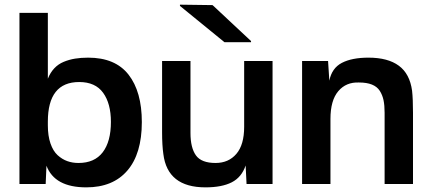

<svg xmlns="http://www.w3.org/2000/svg" viewBox="-20 -785 1838 819"><path d="M184.1 -730V-449.2Q194.3 -475.1 211.4 -493.4Q228.5 -511.7 251.7 -521.2Q274.9 -530.8 300 -534.9Q325.2 -539.1 356 -539.1Q471.7 -539.1 528.3 -466.6Q585 -394 585 -264.2Q585 -129.4 523.4 -57.6Q461.9 14.2 348.1 14.2Q212.9 14.2 178.2 -78.1L174.8 0H63V-730ZM184.1 -250Q184.1 -205.6 195.3 -173.1Q206.5 -140.6 225.8 -123Q245.1 -105.5 267.1 -97.7Q289.1 -89.8 314.9 -89.8Q383.3 -89.8 418.2 -135.5Q453.1 -181.2 453.1 -265.1Q453.1 -343.3 419.9 -389.2Q386.7 -435.1 317.9 -435.1Q184.1 -435.1 184.1 -266.1Z M856.4 14.2Q694.3 14.2 676.8 -127.9Q671.4 -165 671.4 -221.2V-524.9H792.5V-217.8Q792.5 -154.8 815.7 -122.3Q838.9 -89.8 899.4 -89.8Q955.1 -89.8 988.3 -128.7Q1021.5 -167.5 1021.5 -244.1V-524.9H1142.6V0H1031.7L1027.8 -79.1Q1010.7 -28.8 968.5 -7.3Q926.3 14.2 856.4 14.2ZM747.6 -759.8V-765.1L886.7 -763.2L1050.8 -609.9V-605H937.5Z M1551.8 -539.1Q1634.8 -539.1 1681.4 -504.6Q1728 -470.2 1737.8 -397.9Q1741.7 -362.3 1741.7 -304.2V0H1620.6V-304.2Q1620.6 -335.4 1616 -357.7Q1611.3 -379.9 1599.9 -397.7Q1588.4 -415.5 1566.4 -424.3Q1544.4 -433.1 1511.7 -433.1Q1456.5 -435.5 1423.1 -396.2Q1389.6 -356.9 1389.6 -277.8V0H1268.6V-524.9H1379.4L1384.8 -440.9Q1395.5 -494.6 1438.2 -516.8Q1481 -539.1 1551.8 -539.1Z"/></svg>

Font: Nacelle SemiBold
Style: Regular
Weight: 600
Designer: Sora Sagano
Foundry: Sora Sagano
Version: Version 1.000;FEAKit 1.0